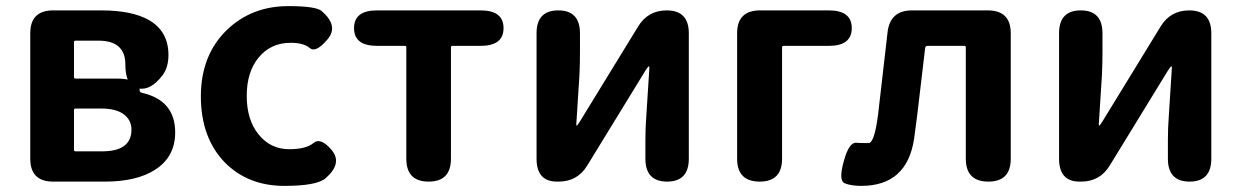

<svg xmlns="http://www.w3.org/2000/svg" viewBox="-20 -594 4061 628"><path d="M154 0Q79 0 79 -75V-485Q79 -560 154 -560H311Q412 -560 468 -528Q531 -491 531 -414Q531 -373 511 -347Q472 -296 431 -305Q390 -313 390 -383Q390 -461 302 -461H227Q222 -461 222 -456V-342Q222 -337 227 -337H362Q437 -337 437 -297Q437 -292 446 -290Q553 -265 553 -161Q553 -80 486 -38Q426 0 323 0ZM222 -104Q222 -99 227 -99H314Q410 -99 410 -170Q410 -201 385 -220Q360 -239 311 -239H227Q222 -239 222 -234Z M910 14Q791 14 715 -63Q637 -144 637 -279Q637 -414 723 -497Q804 -574 923 -574Q1013 -574 1032 -558Q1089 -509 1051 -465Q1013 -420 993 -437Q973 -454 931 -454Q866 -454 826.5 -406.5Q787 -359 787 -280.5Q787 -202 826 -154Q865 -106 926 -106Q981 -106 1005 -126Q1029 -146 1065 -103Q1101 -60 1045 -11Q1016 14 910 14Z M1382 0Q1309 0 1309 -75V-439Q1309 -444 1304 -444H1213Q1138 -444 1138 -502Q1138 -560 1213 -560H1552Q1627 -560 1627 -502Q1627 -444 1552 -444H1460Q1455 -444 1455 -439V-75Q1455 0 1382 0Z M1802 0Q1735 0 1735 -75V-485Q1735 -560 1806 -560Q1877 -560 1877 -485V-422Q1877 -383 1875 -344L1865 -188Q1865 -183 1866.5 -183Q1868 -183 1877 -197L2067 -507Q2099 -560 2161 -560Q2233 -560 2233 -485V-75Q2233 0 2162 0Q2091 0 2091 -75V-137Q2091 -176 2094 -215L2104 -372Q2104 -377 2102 -377Q2100 -377 2091 -363L1901 -53Q1869 0 1807 0Z M2465 0Q2391 0 2391 -75V-485Q2391 -560 2466 -560H2691Q2766 -560 2766 -502Q2766 -444 2691 -444H2543Q2538 -444 2538 -439V-75Q2538 0 2465 0Z M2797 14Q2764 14 2743 5.5Q2722 -3 2740 -67Q2757 -130 2782 -127Q2787 -126 2821 -126Q2840 -126 2852 -219L2883 -488Q2891 -560 2963 -560H3211Q3286 -560 3286 -485V-75Q3286 0 3213 0Q3139 0 3139 -75V-439Q3139 -444 3134 -444H3014Q3007 -444 3006 -437L2980 -217Q2975 -179 2970 -141Q2947 14 2797 14Z M3511 0Q3444 0 3444 -75V-485Q3444 -560 3515 -560Q3586 -560 3586 -485V-422Q3586 -383 3584 -344L3574 -188Q3574 -183 3575.5 -183Q3577 -183 3586 -197L3776 -507Q3808 -560 3870 -560Q3942 -560 3942 -485V-75Q3942 0 3871 0Q3800 0 3800 -75V-137Q3800 -176 3803 -215L3813 -372Q3813 -377 3811 -377Q3809 -377 3800 -363L3610 -53Q3578 0 3516 0Z"/></svg>

Font: Resource Han Rounded KR
Style: Bold
Weight: 700
Designer: Cyano Hao (round all glyphs); Ryoko NISHIZUKA 西塚涼子 (kana, bopomofo & ideographs); Paul D. Hunt (Latin, Greek & Cyrillic)
Foundry: Cyano Hao
Version: 0.990